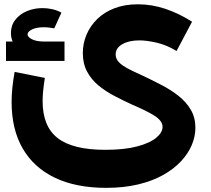

<svg xmlns="http://www.w3.org/2000/svg" viewBox="-20 -588 989 898"><path d="M476.7 290.6Q335.7 290.6 236.9 243.4Q138 196.1 86.1 106.4Q34.3 16.7 34.3 -110.6Q34.3 -143.7 37.9 -178.9Q41.6 -214.1 48.4 -251.7L189.7 -223.6Q184.3 -188.9 181.8 -163Q179.3 -137.1 179.3 -115.3Q179.3 3.6 250.1 58.1Q320.9 112.7 472.1 112.7Q561.9 112.7 621.4 96.9Q680.9 81.1 710.6 56.4Q740.3 31.7 740.3 5.7Q740.3 -8.7 730.9 -21.6Q721.4 -34.6 702.7 -46.6Q684 -58.6 657.8 -71.5Q631.6 -84.4 598 -98.7Q555.7 -118 514.9 -139.4Q474 -160.7 440.6 -188.3Q407.3 -215.9 387.4 -252.9Q367.4 -290 367.4 -339.9Q367.4 -384.7 384.6 -425.7Q401.9 -466.7 434.6 -498.8Q467.3 -530.9 515.2 -549.4Q563.1 -567.9 625 -567.9Q689.6 -567.9 752.8 -546.9Q816 -525.9 878.3 -486.4L805.9 -349.7Q758.6 -377.9 712.4 -388.5Q666.3 -399.1 632.1 -399.1Q583.1 -399.1 552.1 -381.3Q521 -363.4 521 -333.4Q521 -317.1 530.5 -304.1Q540 -291.1 557.3 -279.7Q574.6 -268.3 598.4 -256.9Q622.1 -245.6 651.3 -232.3Q694.6 -211.9 737.6 -189.3Q780.6 -166.7 815.8 -138.9Q851 -111 872.4 -74.6Q893.9 -38.3 893.9 9.6Q893.9 50 877.1 89.9Q860.4 129.9 826.9 166Q793.4 202.1 743.3 230.3Q693.1 258.4 626.4 274.5Q559.7 290.6 476.7 290.6ZM186.6 -328.9Q117.6 -328.9 74.4 -355.6Q31.1 -382.4 31.1 -433.3Q31.1 -469.3 51.7 -495.6Q72.3 -521.9 106 -536Q139.7 -550.1 178.3 -550.1Q202 -550.1 224.6 -545Q247.3 -539.9 267.3 -529L233.9 -455.4Q223 -457.4 209.9 -459Q196.9 -460.6 186 -460.6Q150.6 -460.6 129.7 -450.3Q108.9 -440 108.9 -427.1Q108.9 -414.9 129.7 -404.3Q150.6 -393.7 186.6 -393.7ZM8 -303.1V-393.7H281.7V-303.1Z"/></svg>

Font: Alexandria
Style: Regular
Weight: 400
Designer: Mohamed Gaber
Foundry: Kief Type Foundry
Version: Version 5.100